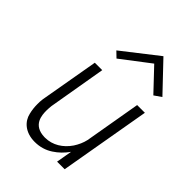

<svg xmlns="http://www.w3.org/2000/svg" viewBox="-212 -809 914 914"><g transform="rotate(45 245.0 -352.0)"><path d="M332 -657 436 -547 472 -572 338 -713 160 -574 188 -547ZM335 0H386L466 -460H414L365 -176C360 -153 350 -131 337 -111C308 -68 264 -40 214 -40C213 -40 211 -40 210 -40C130 -42 127 -105 127 -137C127 -147 128 -157 129 -168L179 -460H129L77 -162C75 -149 75 -137 75 -126C75 -108 77 -89 82 -69C91 -28 128 9 193 9C227 9 258 0 285 -18C310 -34 331 -55 349 -80Z"/></g></svg>

Font: Jost Light
Style: Italic
Weight: 300
Italic angle: -5°
Version: Version 3.710